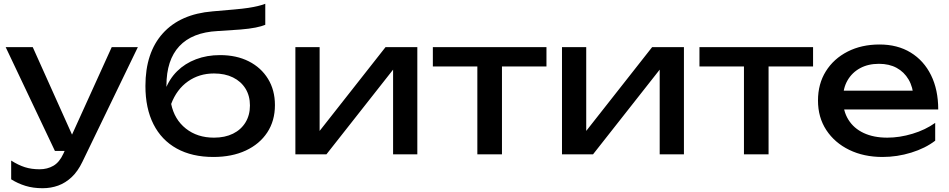

<svg xmlns="http://www.w3.org/2000/svg" viewBox="-20 -815 5013 1014"><path d="M205 179Q155 179 114.5 166.5Q74 154 39 132V33Q77 57 111.5 68Q146 79 189 79Q230 79 262 60.5Q294 42 315 -4L570 -566H708L415 40Q391 90 358.5 120.5Q326 151 287.5 165Q249 179 205 179ZM270 -18 10 -566H153L399 -18Z M1107 14Q994 14 913.5 -30.5Q833 -75 790.5 -159Q748 -243 748 -361Q748 -537 840 -639Q932 -741 1103 -755Q1172 -761 1217.5 -765Q1263 -769 1292 -773.5Q1321 -778 1341.5 -783Q1362 -788 1381 -795V-684Q1362 -676 1330 -669.5Q1298 -663 1249 -659Q1200 -655 1129 -651Q995 -644 927 -571Q859 -498 859 -363V-331L852 -339Q874 -398 915.5 -439Q957 -480 1015 -502Q1073 -524 1142 -524Q1229 -524 1294 -491Q1359 -458 1395.5 -398.5Q1432 -339 1432 -260Q1432 -177 1391.5 -115.5Q1351 -54 1278 -20Q1205 14 1107 14ZM1110 -88Q1168 -88 1210.5 -109Q1253 -130 1276.5 -168.5Q1300 -207 1300 -258Q1300 -309 1276.5 -347Q1253 -385 1210.5 -406Q1168 -427 1110 -427Q1032 -427 972.5 -385Q913 -343 884 -266Q901 -184 961.5 -136Q1022 -88 1110 -88Z M1540 0V-566H1668V-65L1629 -74L2016 -566H2184V0H2056V-508L2096 -498L1704 0Z M2501 -521H2631V0H2501ZM2266 -566H2866V-464H2266Z M2948 0V-566H3076V-65L3037 -74L3424 -566H3592V0H3464V-508L3504 -498L3112 0Z M3909 -521H4039V0H3909ZM3674 -566H4274V-464H3674Z M4641 14Q4542 14 4465 -23.5Q4388 -61 4344 -128Q4300 -195 4300 -284Q4300 -372 4341.5 -438.5Q4383 -505 4456.5 -542.5Q4530 -580 4625 -580Q4720 -580 4789.5 -537.5Q4859 -495 4897 -418Q4935 -341 4935 -237H4402V-336H4870L4805 -299Q4802 -355 4778.5 -395Q4755 -435 4715.5 -456.5Q4676 -478 4622 -478Q4565 -478 4522.5 -455Q4480 -432 4456 -390.5Q4432 -349 4432 -292Q4432 -229 4460.5 -183Q4489 -137 4541.5 -112.5Q4594 -88 4666 -88Q4731 -88 4799 -108.5Q4867 -129 4919 -166V-72Q4867 -32 4792.5 -9Q4718 14 4641 14Z"/></svg>

Font: Unbounded
Style: Regular
Weight: 400
Designer: Luke Prowse, Jean-Baptiste Morizot, Fátima Lázaro, Florian Runge
Foundry: NaN
Version: Version 1.701;gftools[0.9.28.dev5+ged2979d]